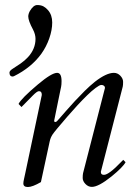

<svg xmlns="http://www.w3.org/2000/svg" viewBox="-20 -729 526 763"><path d="M207 -439.5Q224.6 -439.5 224.6 -406.7Q224.6 -392.1 222.9 -384.3Q221.2 -376.5 218.5 -363.3Q215.8 -350.1 210.4 -324Q205.1 -297.9 195.3 -249.5Q195.3 -244.1 199.5 -244.1Q203.6 -244.1 207.3 -248.3Q210.9 -252.4 218.8 -261.2Q226.6 -270 242.9 -288.8Q259.3 -307.6 278.1 -327.9Q296.9 -348.1 317.1 -368.2Q337.4 -388.2 357.4 -404.3Q402.8 -439.5 432.6 -439.5Q447.3 -439.5 458.3 -428Q469.2 -416.5 469.2 -403.8Q469.2 -391.1 467.8 -384.8L380.9 -46.9V-44.9Q380.9 -34.2 393.1 -34.2Q412.6 -34.2 461.9 -85.9Q467.3 -91.3 469.7 -93.8L479 -84.5Q469.2 -65.4 423.8 -28.3Q371.6 13.7 345.2 13.7Q330.6 13.7 319.6 2.2Q308.6 -9.3 308.6 -21.7Q308.6 -34.2 310.1 -41L397 -378.9V-380.9Q397 -385.3 392.8 -388.4Q388.7 -391.6 382.1 -391.4Q375.5 -391.1 360.1 -379.6Q344.7 -368.2 326.2 -350.1Q307.6 -332 287.4 -310.1Q267.1 -288.1 248.5 -266.6Q197.8 -208 189.2 -195.1Q180.7 -182.1 177.7 -168L142.6 -5.4Q108.9 14.2 90.8 14.2Q72.8 14.2 72.8 0Q72.8 -6.3 75.2 -16.6Q79.6 -36.1 80.6 -41.5L146 -351.1V-353Q146 -366.7 134.8 -366.7Q127.4 -366.7 110.4 -349.4Q93.3 -332 65.4 -303.7L53.7 -315.9Q64.5 -337.9 131.8 -394.5Q185.5 -439.5 207 -439.5ZM30.8 -424.8Q17.6 -424.8 17.6 -440.4Q17.6 -447.8 31.2 -456.3Q44.9 -464.8 61.5 -476.3Q78.1 -487.8 91.3 -502Q121.1 -534.7 121.1 -574.7Q121.1 -592.3 111.3 -611.3Q92.3 -646.5 92.3 -663.6Q92.3 -673.3 98.6 -685.1Q112.8 -709 127.9 -709Q143.1 -709 153.1 -703.4Q163.1 -697.8 170.9 -688.5Q187.5 -669.4 187.5 -639.6Q187.5 -609.9 176 -576.9Q164.6 -543.9 144.5 -515.6Q104.5 -460.4 35.6 -426.3Q32.7 -424.8 30.8 -424.8Z"/></svg>

Font: Cardo-Italic
Style: Italic
Weight: 400
Italic angle: -12°
Designer: David J. Perry
Foundry: David J. Perry
Version: Version 0.991